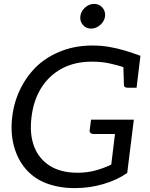

<svg xmlns="http://www.w3.org/2000/svg" viewBox="-20 -959 772 987"><path d="M364 8Q284 8 219 -16.5Q154 -41 110 -93Q69 -142 51 -210.5Q33 -279 43 -360Q53 -440 87.5 -507.5Q122 -575 175 -624Q229 -672 300 -698.5Q371 -725 455 -725Q500 -725 541 -718Q582 -711 622 -699Q662 -687 702 -672L693 -599L618 -613Q584 -624 543.5 -633Q503 -642 452 -642Q364 -642 298 -606.5Q232 -571 192 -507Q152 -443 142 -357Q131 -270 155.5 -206Q180 -142 236.5 -106.5Q293 -71 379 -71Q427 -71 470 -82.5Q513 -94 552 -113L571 -270H460Q451 -270 445.5 -275.5Q440 -281 441 -289L448 -344H668L634 -70Q583 -34 512 -13Q441 8 364 8ZM614 -624 693 -599 682 -508H636Q628 -508 622.5 -511.5Q617 -515 617 -524ZM448 -812Q422 -812 406 -831Q390 -850 393 -875Q396 -901 417 -920Q438 -939 464 -939Q490 -939 506.5 -920Q523 -901 520 -875Q517 -850 495.5 -831Q474 -812 448 -812Z"/></svg>

Font: Aleo
Style: Italic
Weight: 400
Italic angle: -7°
Designer: Alessio Laiso
Foundry: Alessio Laiso
Version: Version 2.001;gftools[0.9.29]